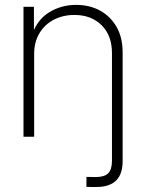

<svg xmlns="http://www.w3.org/2000/svg" viewBox="-20 -557 595 782"><path d="M332 204.1V163.6Q340.8 163.6 352.3 163.8Q363.8 164.1 370.1 164.1Q405.3 164.1 420.7 148.7Q436 133.3 436 98.1V0H479.5V99.1Q479.5 152.3 452.6 178.5Q425.8 204.6 372.6 204.6Q363.3 204.6 351.8 204.6Q340.3 204.6 332 204.1ZM119.1 -337.4V0H75.7V-529.3H118.2V-408.2H108.4Q128.4 -474.1 178.2 -505.6Q228 -537.1 290 -537.1Q345.2 -537.1 387.7 -513.7Q430.2 -490.2 454.8 -447.3Q479.5 -404.3 479.5 -343.8V0H436V-341.3Q436 -412.6 393.8 -454.3Q351.6 -496.1 283.2 -496.1Q236.3 -496.1 199.2 -476.8Q162.1 -457.5 140.6 -421.6Q119.1 -385.7 119.1 -337.4Z"/></svg>

Font: Inter 24pt ExtraLight
Style: Regular
Weight: 250
Designer: Rasmus Andersson
Foundry: rsms
Version: Version 4.001;git-66647c0bb